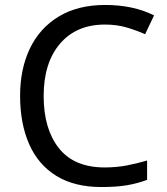

<svg xmlns="http://www.w3.org/2000/svg" viewBox="-20 -744 672 774"><path d="M403 -645Q288 -645 222 -568Q156 -491 156 -357Q156 -224 217.5 -146.5Q279 -69 402 -69Q449 -69 491 -77Q533 -85 573 -97V-19Q533 -4 490.5 3Q448 10 389 10Q280 10 207 -35Q134 -80 97.5 -163Q61 -246 61 -358Q61 -466 100.5 -548.5Q140 -631 217 -677.5Q294 -724 404 -724Q517 -724 601 -682L565 -606Q532 -621 491.5 -633Q451 -645 403 -645Z"/></svg>

Font: Noto Sans Limbu
Style: Regular
Weight: 400
Designer: Monotype Design Team
Foundry: Monotype Imaging Inc.
Version: Version 2.004; ttfautohint (v1.8.4.7-5d5b)